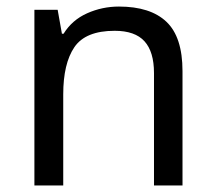

<svg xmlns="http://www.w3.org/2000/svg" viewBox="-20 -566 658 586"><path d="M343 -546Q439 -546 488 -499.5Q537 -453 537 -349V0H450V-343Q450 -408 421 -440Q392 -472 330 -472Q241 -472 207 -422Q173 -372 173 -278V0H85V-536H156L169 -463H174Q200 -505 246 -525.5Q292 -546 343 -546Z"/></svg>

Font: Noto Sans Javanese
Style: Regular
Weight: 400
Designer: Monotype Design Team
Foundry: Monotype Imaging Inc.
Version: Version 2.004